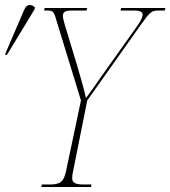

<svg xmlns="http://www.w3.org/2000/svg" viewBox="-93 -746 680 766"><path d="M-66 -526 45 -709 46 -717C32 -729 15 -732 4 -708L-73 -529ZM72 0H270L272 -10H239C207 -10 195 -18 195 -35C195 -45 196 -52 199 -65L255 -345L473 -653C506 -699 513 -704 539 -704H564L567 -714H390L388 -704H442C467 -704 476 -698 476 -687C476 -676 465 -657 450 -636L317 -449C288 -406 267 -378 250 -355C244 -384 225 -450 214 -487L165 -649C161 -663 158 -674 158 -683C158 -699 169 -704 193 -704H252L255 -714H85L83 -704H94C118 -704 122 -701 132 -665L230 -345L171 -66C162 -22 149 -10 107 -10H74Z"/></svg>

Font: Noto Serif Display Condensed Thin
Style: Italic
Weight: 100
Width: 3
Italic angle: -12°
Designer: Monotype Design Team
Foundry: Monotype Imaging Inc.
Version: Version 2.009